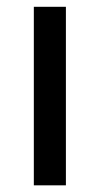

<svg xmlns="http://www.w3.org/2000/svg" viewBox="-20 -556 300 576"><path d="M177.7 0H81.5V-535.6H177.7Z"/></svg>

Font: Coda
Style: Regular
Weight: 400
Designer: vernon adams
Foundry: vernon adams
Version: Version 2.001; ttfautohint (v0.8) -r 50 -G 200 -x